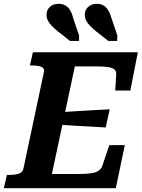

<svg xmlns="http://www.w3.org/2000/svg" viewBox="-48 -983 742 1003"><path d="M604 -225 557 0H-28L-12 -69H-1Q28 -69 49.5 -75.5Q71 -82 75 -105L181 -605Q186 -627 167.5 -634Q149 -641 119 -641H108L124 -710H672L633 -510H554L559 -592Q561 -610 550.5 -619.5Q540 -629 517 -632.5Q494 -636 457 -636H343L223 -74H359Q400 -74 425.5 -77.5Q451 -81 466 -90.5Q481 -100 487 -118L523 -225ZM270 -397Q313 -400 355.5 -402.5Q398 -405 440.5 -407.5Q483 -410 525 -412L504 -317Q464 -320 422 -322Q380 -324 338.5 -326.5Q297 -329 256 -332ZM334 -889 365 -798V-769H318L253 -820Q234 -836 221 -849.5Q208 -863 201.5 -877Q195 -891 195 -906Q195 -931 212.5 -947Q230 -963 258 -963Q279 -963 293.5 -954.5Q308 -946 318 -930Q328 -914 334 -889ZM534 -889 565 -798 564 -769H518L453 -820Q434 -836 421 -849.5Q408 -863 401.5 -877Q395 -891 395 -906Q395 -931 412.5 -947Q430 -963 458 -963Q479 -963 493 -954.5Q507 -946 517 -930Q527 -914 534 -889Z"/></svg>

Font: Roboto Serif 20pt SemiBold
Style: Italic
Weight: 600
Italic angle: -10°
Version: Version 1.007